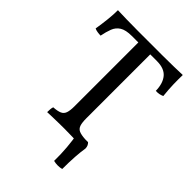

<svg xmlns="http://www.w3.org/2000/svg" viewBox="-243 -789 1072 1072"><g transform="rotate(45 292.5 -253.5)"><path d="M198 -632Q150 -632 125.5 -616.5Q101 -601 90.5 -573.5Q80 -546 73 -510Q62 -510 48 -512Q34 -514 25 -519Q32 -561 36.5 -602.5Q41 -644 41 -679Q69 -678 109.5 -677Q150 -676 197.5 -676Q245 -676 296 -676Q346 -676 395 -676Q444 -676 485 -677Q526 -678 553 -679Q552 -643 553 -605Q554 -567 559 -519Q548 -514 536 -511.5Q524 -509 509 -510Q508 -568 481 -600Q454 -632 396 -632ZM249 -649H343V-127Q343 -94 349 -75.5Q355 -57 371.5 -49.5Q388 -42 421 -40Q424 -32 425 -21Q426 -10 426 3Q394 2 360 1Q326 0 295 0Q274 0 250.5 0.5Q227 1 204.5 1.5Q182 2 164 3Q164 -10 165 -21Q166 -32 169 -40Q201 -42 218.5 -49.5Q236 -57 242.5 -75.5Q249 -94 249 -127ZM384 168Q385 115 380.5 63.5Q376 12 369 -26L384 -40H444Q459 -26 459 -4Q454 25 451 68.5Q448 112 448 168Q434 172 417 172Q400 172 384 168Z"/></g></svg>

Font: Vollkorn
Style: Regular
Weight: 400
Designer: Friedrich Althausen
Foundry: Friedrich Althausen
Version: Version 4.104